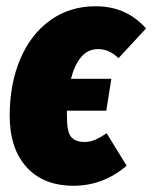

<svg xmlns="http://www.w3.org/2000/svg" viewBox="-20 -574 487 614"><path d="M321 -148 385 -44Q310 20 215 20Q119 20 65 -39.5Q11 -99 11 -204Q11 -305 44.5 -384.5Q78 -464 140.5 -509Q203 -554 286 -554Q384 -554 447 -483L359 -388Q329 -417 294 -417Q261 -417 239.5 -391.5Q218 -366 207 -322H336L320 -220H194V-201Q194 -152 207.5 -136Q221 -120 251 -120Q267 -120 283 -126.5Q299 -133 321 -148Z"/></svg>

Font: Fira Sans Extra Condensed Black
Style: Italic
Weight: 900
Width: 3
Italic angle: -8°
Designer: Carrois Corporate & Edenspiekermann AG
Foundry: Carrois Corporate GbR & Edenspiekermann AG
Version: Version 4.203